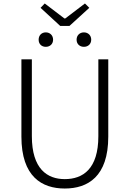

<svg xmlns="http://www.w3.org/2000/svg" viewBox="-20 -1070 745 1103"><path d="M326 -921H379L493 -1025L468 -1050L355 -964H350L237 -1050L213 -1025ZM243 -801C267 -801 285 -817 285 -842C285 -867 267 -884 243 -884C219 -884 202 -867 202 -842C202 -817 219 -801 243 -801ZM462 -801C486 -801 504 -817 504 -842C504 -867 486 -884 462 -884C438 -884 420 -867 420 -842C420 -817 438 -801 462 -801ZM352 13C484 13 602 -55 602 -285V-729H545V-288C545 -99 456 -41 352 -41C252 -41 163 -99 163 -288V-729H103V-285C103 -55 221 13 352 13Z"/></svg>

Font: Spoqa Han Sans Neo Light
Style: Regular
Weight: 300
Designer: [Spoqa Han Sans Neo] Dong-huui Kim ___ Younghwa Kang ___ Yujin Lee ___ [Noto Sans] Ryoko NISHIZUKA ____ (kana & ideograp
Foundry: Spoqa (http://www.spoqa-han-sans.com)
Version: Version 1.100;hotconv 1.0.109;makeotfexe 2.5.65596